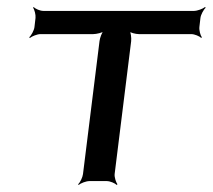

<svg xmlns="http://www.w3.org/2000/svg" viewBox="-20 -515 605 546"><path d="M547 -438 550 -464C551 -473 559 -488 565 -493L563 -495C557 -490 541 -484 532 -484H103C94 -484 80 -490 76 -495L74 -493C78 -488 82 -473 81 -464L78 -438C77 -429 69 -414 63 -409L65 -407C71 -412 86 -418 95 -418H245C254 -418 272 -422 277 -427L276 -429C270 -424 264 -407 263 -398L216 -20C215 -11 208 4 202 9L204 11C209 6 225 0 234 0H284C293 0 307 6 312 11L314 9C310 4 305 -11 306 -20L353 -398C354 -407 352 -424 348 -429L345 -427C350 -422 366 -418 375 -418H524C533 -418 548 -412 552 -407L554 -409C550 -414 546 -429 547 -438Z"/></svg>

Font: Gamestation Storm Oblique 
Style: Italic
Weight: 400
Designer: Jonas Hecksher
Foundry: Jonas Hecksher, Playtypeª, e-types AS
Version: Version 1.003